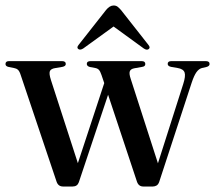

<svg xmlns="http://www.w3.org/2000/svg" viewBox="-20 -676 783 699"><path d="M244.5 3H209.5Q192 3 186 -14.5L55.5 -402.5Q51 -417 45.2 -422Q39.5 -427 30.5 -428.5L10.5 -432.5Q0 -435 0 -443Q0 -453.5 13 -453.5H205.5Q219.5 -453.5 219.5 -443Q219.5 -435 207 -432.5L183 -428.5Q165 -426 161.5 -416.8Q158 -407.5 165.5 -384.5L263.5 -82L359.5 -373.5L349.5 -403Q345 -416.5 340 -421.8Q335 -427 326.5 -428.5L307.5 -432Q296 -435 296 -443.5Q296 -453.5 310 -453.5H495.5Q509 -453.5 509 -443Q509 -434 497.5 -432.5L469.5 -427.5Q455.5 -425 452.5 -416.2Q449.5 -407.5 456 -388.5L555 -81.5L647 -370Q656.5 -399.5 652 -412.2Q647.5 -425 626.5 -428.5L603 -432.5Q590.5 -435 590.5 -443.5Q590.5 -453.5 604 -453.5H729Q743 -453.5 743 -443Q743 -435 731 -432L715.5 -428.5Q704 -425.5 695.2 -413.2Q686.5 -401 678 -375.5L559.5 -13.5Q556 -4 549.8 -0.5Q543.5 3 536.5 3H501.5Q484.5 3 478.5 -15L373.5 -331L267 -12.5Q261.5 3 244.5 3ZM521.5 -497.5Q514.5 -492 503.5 -499.5L393.5 -579.5L283 -499.5Q272 -492.5 265 -497.5Q258 -503 266.5 -513L366 -639.5Q379.5 -656 393.5 -656Q402 -656 407.8 -651.8Q413.5 -647.5 420.5 -639.5L520 -513Q528.5 -503 521.5 -497.5Z"/></svg>

Font: Fraunces 72pt S000
Style: Regular
Weight: 400
Version: Version 1.000; ttfautohint (v1.8.3)